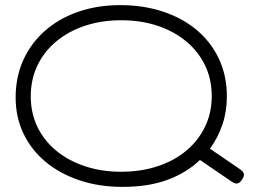

<svg xmlns="http://www.w3.org/2000/svg" viewBox="-20 -714 1007 749"><path d="M916 -54Q930 -44 931.5 -35.5Q933 -27 924 -13Q918 -4 912 -0.5Q906 3 899 1.5Q892 0 883 -6L760 -90Q708 -40 633.5 -12.5Q559 15 458 15Q367 15 290.5 -10.5Q214 -36 158 -82.5Q102 -129 71.5 -193Q41 -257 41 -334Q41 -414 71 -480Q101 -546 155.5 -594Q210 -642 285 -668Q360 -694 449 -694Q540 -694 616.5 -668.5Q693 -643 748.5 -596Q804 -549 834.5 -483.5Q865 -418 865 -338Q865 -279 847.5 -227.5Q830 -176 799 -134ZM452 -44Q530 -44 595 -65.5Q660 -87 707 -126.5Q754 -166 780 -220Q806 -274 806 -339Q806 -405 780 -459Q754 -513 706.5 -552.5Q659 -592 594.5 -613.5Q530 -635 453 -635Q376 -635 311.5 -613.5Q247 -592 199.5 -552.5Q152 -513 126 -458.5Q100 -404 100 -338Q100 -273 126 -219Q152 -165 199.5 -126Q247 -87 311.5 -65.5Q376 -44 452 -44Z"/></svg>

Font: Fredoka SemiExpanded Light
Style: Regular
Weight: 300
Width: 6
Designer: Ben Nathan
Foundry: Milena B. Brandão, Ben Nathan
Version: Version 2.001